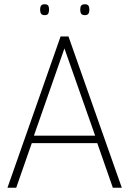

<svg xmlns="http://www.w3.org/2000/svg" viewBox="-20 -880 606 900"><path d="M15 0 264 -709H301L551 0H509L436 -209H129L56 0ZM139 -244H426L282 -653ZM378 -809Q365 -809 360.5 -816Q356 -823 356 -835Q356 -847 360.5 -853.5Q365 -860 378 -860Q390 -860 394.5 -853.5Q399 -847 399 -835Q399 -823 394.5 -816Q390 -809 378 -809ZM189 -809Q177 -809 172.5 -816Q168 -823 168 -835Q168 -847 172.5 -853.5Q177 -860 189 -860Q202 -860 206 -853.5Q210 -847 210 -835Q210 -823 206 -816Q202 -809 189 -809Z"/></svg>

Font: Georama ExtraCondensed Thin ExtraLight
Style: Regular
Weight: 250
Version: Version 1.001